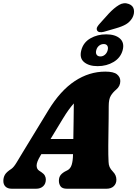

<svg xmlns="http://www.w3.org/2000/svg" viewBox="-42 -1157 841 1177"><path d="M205.5 -202Q182.5 -164 182.5 -142.5Q182.5 -121 197.5 -111L212.5 -101Q227.5 -91 233.2 -79.8Q239 -68.5 239 -57Q239 -30.5 222.5 -15.2Q206 0 179 0H31Q5 0 -8.2 -13Q-21.5 -26 -21.5 -48Q-21.5 -68.5 -12.2 -85.2Q-3 -102 28 -122Q42.5 -132 59.8 -160.8Q77 -189.5 96 -221L254.5 -481Q328 -601.5 416.2 -659.8Q504.5 -718 603.5 -718Q655 -718 675.2 -701.2Q695.5 -684.5 695.5 -660Q695.5 -629 670.5 -608Q650 -591 637.2 -570Q624.5 -549 624.5 -507Q624.5 -472 624 -428.5Q623.5 -385 622.8 -341.5Q622 -298 621.8 -262.8Q621.5 -227.5 622 -209Q623 -182.5 623.5 -164.8Q624 -147 629.8 -133.5Q635.5 -120 650.5 -104.5Q671.5 -83.5 671.5 -55Q671.5 -31 655.2 -15.5Q639 0 610 0H369Q340 0 329.5 -14.5Q319 -29 319 -49Q319 -71 330.5 -85Q342 -99 365 -110L371 -113Q390 -122.5 397.5 -147Q405 -171.5 405.5 -208Q405.5 -210 405.5 -212H211.5ZM342.5 -428 268 -305H407.5Q408.5 -355 409.2 -411.5Q410 -468 410.5 -523Q396 -507 379.2 -484Q362.5 -461 342.5 -428ZM625 -1074Q657 -1108 687 -1126.2Q717 -1144.5 748 -1132.5Q774.5 -1122.5 778.8 -1097.2Q783 -1072 768.5 -1046Q753.5 -1022 730.5 -1008.2Q707.5 -994.5 667 -983L594.5 -962Q580 -958 568.2 -960.2Q556.5 -962.5 552.5 -972Q548.5 -982.5 554.8 -993Q561 -1003.5 571 -1014ZM556.5 -751.5Q503 -751.5 473.2 -776.5Q443.5 -801.5 456.5 -849.5Q469 -897 512 -921.8Q555 -946.5 609 -946.5Q664 -946.5 693 -921Q722 -895.5 710 -849.5Q697.5 -803 654.5 -777.2Q611.5 -751.5 556.5 -751.5ZM594 -887Q578 -887 565.2 -876.8Q552.5 -866.5 548 -849Q543.5 -832 550.5 -821.5Q557.5 -811 573.5 -811Q589 -811 601.2 -821.5Q613.5 -832 618 -849Q622.5 -866 616 -876.5Q609.5 -887 594 -887Z"/></svg>

Font: Fraunces 9pt SuperSoft Black
Style: Italic
Weight: 900
Italic angle: -16°
Version: Version 1.000;[0bf87f6ff]